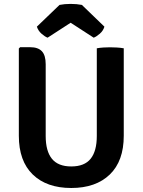

<svg xmlns="http://www.w3.org/2000/svg" viewBox="-20 -924 712 958"><path d="M597.5 -246.5Q597.5 -120.5 527.8 -53.2Q458 14 335.5 14Q213 14 143.5 -53.2Q74 -120.5 74 -246.5V-682L80.5 -688.5H130.5Q170 -688.5 189 -668.2Q208 -648 208 -603.5V-245.5Q208 -170 239 -131.8Q270 -93.5 335.5 -93.5Q401.5 -93.5 432.2 -131.8Q463 -170 463 -245.5V-683Q479 -686 496.8 -687Q514.5 -688 528.5 -688Q542 -688 561.8 -687Q581.5 -686 597.5 -683ZM388.5 -899.5 501 -791Q495 -770.5 478 -755.8Q461 -741 447.5 -736L332.5 -810.5L217.5 -736Q204 -741 187.2 -755.8Q170.5 -770.5 164 -791L277 -899.5Q302 -904.5 332.5 -904.5Q363 -904.5 388.5 -899.5Z"/></svg>

Font: Signika SC SemiBold
Style: Regular
Weight: 600
Designer: Anna Giedryś
Foundry: Anna Giedryś
Version: Version 2.000; ttfautohint (v1.8.3) -l 8 -r 50 -G 200 -x 9 -